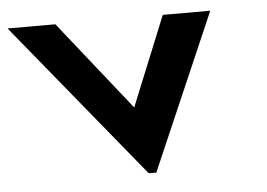

<svg xmlns="http://www.w3.org/2000/svg" viewBox="-114 -501 768 552"><g transform="rotate(-5 270.0 -225.0)"><path d="M-74 -450 294 0H316L511 -450H374L269 -192L64 -450Z"/></g></svg>

Font: Charger EcoBlack
Style: OpObl
Weight: 1000
Designer: Jasper
Foundry: Cannot Into Space Fonts
Version: Version 1.1